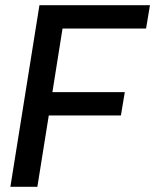

<svg xmlns="http://www.w3.org/2000/svg" viewBox="-20 -720 598 740"><path d="M20 0 132 -700H558L543 -610H221L182 -365H461L446 -275H168L124 0Z"/></svg>

Font: Georama ExtraCondensed Thin Medium
Style: Italic
Weight: 500
Italic angle: -9°
Version: Version 1.001